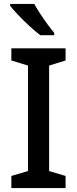

<svg xmlns="http://www.w3.org/2000/svg" viewBox="-20 -1054 394 981"><path d="M315 -93H38V-155L123 -180V-719L38 -745V-807H315V-745L231 -719V-180L315 -155ZM155 -1034Q167 -1012 185 -984.5Q203 -957 222 -931Q241 -905 257 -886V-874H186Q162 -892 131.5 -920Q101 -948 73.5 -977Q46 -1006 32 -1024V-1034Z"/></svg>

Font: Noto Sans Kannada UI Medium
Style: Regular
Weight: 500
Designer: Jelle Bosma - Monotype Design Team
Foundry: Monotype Imaging Inc.
Version: Version 2.005; ttfautohint (v1.8.4.7-5d5b)